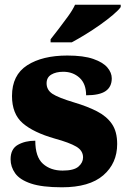

<svg xmlns="http://www.w3.org/2000/svg" viewBox="-20 -786 542 816"><path d="M243 10Q159 10 111.5 -6Q64 -22 44.5 -49.5Q25 -77 25 -109Q25 -153 56 -170.5Q87 -188 130 -188Q130 -119 162.5 -90Q195 -61 246 -61Q294 -61 313.5 -78Q333 -95 333 -117Q333 -146 304 -163Q275 -180 213 -197Q122 -223 76.5 -262.5Q31 -302 31 -378Q31 -467 95.5 -508.5Q160 -550 266 -550Q335 -550 376.5 -535.5Q418 -521 436.5 -499Q455 -477 455 -453Q455 -417 429 -399Q403 -381 346 -381Q346 -430 318 -455.5Q290 -481 249 -481Q218 -481 198 -469Q178 -457 178 -432Q178 -404 202.5 -387.5Q227 -371 297 -350Q351 -334 392 -313Q433 -292 455.5 -259.5Q478 -227 478 -174Q478 -92 419 -41Q360 10 243 10ZM195 -619Q210 -638 230 -664Q250 -690 269.5 -717Q289 -744 299 -766H493V-756Q484 -743 460.5 -723Q437 -703 406 -681Q375 -659 343 -639.5Q311 -620 285 -606H195Z"/></svg>

Font: Noto Serif Sinhala Black
Style: Regular
Weight: 900
Designer: Jelle Bosma - Monotype Design Team
Foundry: Monotype Imaging Inc.
Version: Version 2.007; ttfautohint (v1.8.4.7-5d5b)